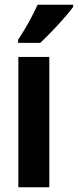

<svg xmlns="http://www.w3.org/2000/svg" viewBox="-20 -786 327 806"><path d="M287 -757V-766H138C117 -721 91 -672 56 -619V-606H149C195 -649 260 -719 287 -757ZM187 0V-547H57V0Z"/></svg>

Font: Noto Sans Arabic UI XCn
Style: Bold
Weight: 700
Width: 2
Designer: Monotype Design Team, Nadine Chahine and Nizar Qandah
Foundry: Monotype Imaging Inc.
Version: Version 2.010